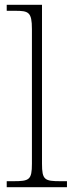

<svg xmlns="http://www.w3.org/2000/svg" viewBox="-20 -780 307 800"><path d="M8 0H259V-25H233C166 -25 155 -30 155 -98V-760H8V-735H43C99 -735 113 -730 113 -659V-98C113 -30 102 -25 35 -25H8Z"/></svg>

Font: Noto Serif Georgian ExtraLight
Style: Regular
Weight: 200
Designer: Monotype Design Team, Akaki Razmadze
Foundry: Google LLC
Version: Version 2.003